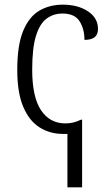

<svg xmlns="http://www.w3.org/2000/svg" viewBox="-20 -564 476 823"><path d="M269 239V10H249Q194 10 149.5 -18Q105 -46 79.5 -106.5Q54 -167 54 -264Q54 -371 79.5 -432Q105 -493 149 -518.5Q193 -544 249 -544Q314 -544 357 -515.5Q400 -487 400 -440Q400 -415 385 -404Q370 -393 342 -393Q342 -440 321 -473Q300 -506 248 -506Q209 -506 179.5 -484Q150 -462 134 -409.5Q118 -357 118 -265Q118 -149 155.5 -92Q193 -35 261 -35Q295 -35 327 -51H332V239Z"/></svg>

Font: Noto Serif SemiCondensed Light
Style: Regular
Weight: 300
Width: 4
Designer: Monotype Design Team
Foundry: Monotype Imaging Inc.
Version: Version 2.013